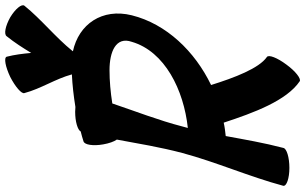

<svg xmlns="http://www.w3.org/2000/svg" viewBox="-244 -898 1207 760"><g transform="rotate(-90 360.0 -517.5)"><path d="M539 -835C593 -902 664 -958 718 -1025C726 -1036 705 -1061 672 -1081C638 -1100 605 -1107 597 -1095C572 -1064 551 -1031 531 -998C528 -1031 524 -1064 516 -1095C512 -1107 476 -1100 436 -1081C397 -1061 368 -1036 372 -1025C390 -958 428 -903 446 -837C404 -835 360 -830 317 -823C311 -823 305 -824 298 -824C259 -824 226 -814 220 -802C207 -799 194 -795 181 -791C167 -787 162 -752 169 -713C173 -690 180 -670 188 -659C172 -573 158 -487 135 -400C99 -266 41 -134 5 0C3 13 35 24 76 24C118 24 153 13 155 0C175 -76 188 -152 202 -228C220 -230 238 -232 255 -236C294 -117 342 13 419 65C429 71 459 48 485 12C512 -24 525 -58 515 -65C470 -96 433 -193 404 -286C537 -350 646 -463 680 -600C709 -717 645 -810 537 -833C538 -833 539 -834 539 -835ZM240 -400C264 -493 300 -585 331 -677C376 -684 420 -688 463 -688C535 -688 597 -663 575 -600C537 -469 384 -394 234 -378C236 -386 238 -393 240 -400Z"/></g></svg>

Font: Nupuram Black Oblique
Style: Regular
Weight: 900
Designer: Santhosh Thottingal (santhosh.thottingal@gmail.com)
Foundry: SMC
Version: Version 1.000